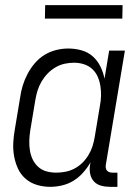

<svg xmlns="http://www.w3.org/2000/svg" viewBox="-20 -716 540 744"><path d="M175 8Q148 8 123 0.5Q98 -7 79 -23.5Q60 -40 49.5 -63Q39 -86 34.5 -111.5Q30 -137 31.5 -164Q33 -191 38 -218L58 -338Q61 -361 68 -384Q75 -407 86.5 -429Q98 -451 114.5 -470.5Q131 -490 152 -503Q173 -516 197 -522Q221 -528 244 -528Q271 -528 296 -521Q321 -514 339.5 -497.5Q358 -481 369 -458.5Q380 -436 385 -411L403 -520H464L390 -77Q389 -71 390 -65Q391 -59 394.5 -55Q398 -51 403.5 -49Q409 -47 415 -47H435V8H406Q388 8 371.5 3.5Q355 -1 344 -13Q333 -25 329.5 -42Q326 -59 329 -77L331 -87Q318 -65 301.5 -46.5Q285 -28 264.5 -15.5Q244 -3 220.5 2.5Q197 8 175 8ZM198 -47Q215 -47 233.5 -50.5Q252 -54 269 -63Q286 -72 299.5 -85.5Q313 -99 323 -115.5Q333 -132 338.5 -149.5Q344 -167 347 -185L367 -305Q371 -325 371.5 -344.5Q372 -364 369 -383Q366 -402 358.5 -419Q351 -436 337.5 -448.5Q324 -461 305.5 -467Q287 -473 267 -473Q249 -473 230.5 -469Q212 -465 195 -455Q178 -445 164.5 -431Q151 -417 141 -400Q131 -383 125.5 -365Q120 -347 117 -329L97 -209Q94 -189 93.5 -170Q93 -151 96 -132.5Q99 -114 107 -97.5Q115 -81 128.5 -69Q142 -57 160 -52Q178 -47 198 -47ZM154 -644 155 -696H455L454 -644Z"/></svg>

Font: Iosevka Term Curly Light
Style: Italic
Weight: 300
Italic angle: -9°
Designer: Belleve Invis
Foundry: Belleve Invis
Version: Version 32.3.0